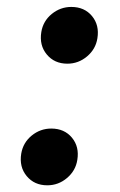

<svg xmlns="http://www.w3.org/2000/svg" viewBox="-20 -536 354 565"><path d="M119.1 9.3Q81.1 9.3 58.6 -17.8Q36.1 -44.9 42.5 -84Q47.9 -116.2 73.2 -137Q98.6 -157.7 130.9 -157.7Q169.4 -157.7 191.7 -130.9Q213.9 -104 207.5 -65.4Q202.6 -33.7 177.2 -12.2Q151.9 9.3 119.1 9.3ZM178.2 -348.6Q140.1 -348.6 117.7 -375.7Q95.2 -402.8 101.6 -441.9Q106.9 -474.1 132.3 -494.9Q157.7 -515.6 189.9 -515.6Q228.5 -515.6 250.7 -488.8Q272.9 -461.9 266.6 -423.3Q261.7 -391.6 236.3 -370.1Q210.9 -348.6 178.2 -348.6Z"/></svg>

Font: Inter 18pt
Style: Bold Italic
Weight: 700
Italic angle: -9.3988°
Designer: Rasmus Andersson
Foundry: rsms
Version: Version 4.001;git-66647c0bb